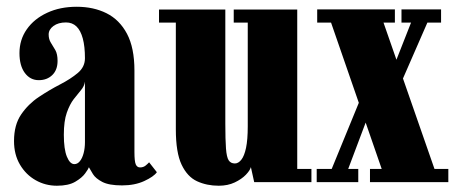

<svg xmlns="http://www.w3.org/2000/svg" viewBox="-20 -552 1379 582"><path d="M152.5 11Q117.5 11 88 -5.8Q58.5 -22.5 40.5 -53Q22.5 -83.5 22.5 -124.5Q22.5 -173.5 44.2 -205.2Q66 -237 98 -258.2Q130 -279.5 162 -296Q194 -312.5 215.8 -330.8Q237.5 -349 237.5 -375.5Q237.5 -411 231 -435.2Q224.5 -459.5 211.8 -471.8Q199 -484 180 -484Q156.5 -484 142 -473.2Q127.5 -462.5 127.5 -447.5Q127.5 -433 134.2 -422.5Q141 -412 147.8 -400Q154.5 -388 154.5 -367.5Q154.5 -340 138.5 -324.5Q122.5 -309 97.5 -309Q71.5 -309 55.2 -331Q39 -353 39 -391Q39 -431.5 61.2 -463.2Q83.5 -495 122.8 -513.2Q162 -531.5 212.5 -531.5Q263.5 -531.5 303 -511.8Q342.5 -492 365 -449.5Q387.5 -407 387.5 -338V-91Q387.5 -63 391.5 -53.8Q395.5 -44.5 404.5 -44.5Q414.5 -44.5 421.5 -50.2Q428.5 -56 432 -60L455.5 -30Q446 -16.5 417.2 -3.2Q388.5 10 350 10Q310.5 10 290.2 -0.5Q270 -11 261.8 -24.2Q253.5 -37.5 249.5 -45Q248 -40 238.2 -26.5Q228.5 -13 208 -1Q187.5 11 152.5 11ZM205.5 -54.5Q215 -54.5 222.2 -63.5Q229.5 -72.5 233.5 -87.8Q237.5 -103 237.5 -121V-304.5Q235.5 -290.5 225.5 -278.8Q215.5 -267 203.5 -251.5Q191.5 -236 182.5 -210.5Q173.5 -185 173.5 -143.5Q173.5 -99.5 182.8 -77Q192 -54.5 205.5 -54.5Z M643 11Q607 11 577.5 -2.5Q548 -16 530.5 -52.8Q513 -89.5 513 -160V-483.5H462V-523H663V-177.5Q663 -128 665 -101.8Q667 -75.5 673.2 -66Q679.5 -56.5 692 -56.5Q702.5 -56.5 711.5 -67.8Q720.5 -79 725.8 -103.8Q731 -128.5 731 -169V-483.5H688.5V-523H881V-40H924V0H750.5L740.5 -45.5Q738 -35.5 725.2 -22.2Q712.5 -9 691.5 1Q670.5 11 643 11Z M940 0V-40H985.5L1079 -268L1141 -267.5L1226 -483.5H1197V-523.5H1317V-483.5H1275.5L1177 -258L1118 -259L1035.5 -40H1066V0ZM1101.5 0V-40H1137L983.5 -483.5H941.5V-523.5H1132.5H1177V-483.5H1142.5L1297 -40H1339V0H1146Z"/></svg>

Font: Imbue Thin 10pt Black
Style: Regular
Weight: 900
Version: Version 1.102